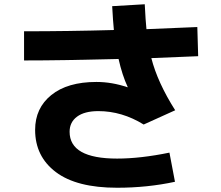

<svg xmlns="http://www.w3.org/2000/svg" viewBox="-20 -827 1040 902"><path d="M579 -417 580 -418Q554 -474 537 -550Q276 -543 93 -543V-680Q302 -680 515 -686Q511 -725 507 -798L660 -807Q664 -728 668 -690Q828 -696 907 -700L911 -563Q765 -557 691 -554Q720 -440 803 -309L655 -242Q553 -305 442 -305Q377 -305 342 -279Q307 -253 307 -208Q307 -82 530 -82Q640 -82 776 -110L802 27Q672 55 530 55Q340 55 242.5 -18.5Q145 -92 145 -217Q145 -319 221 -380.5Q297 -442 433 -442Q506 -442 579 -417Z"/></svg>

Font: Mplus 1p ExtraBold
Style: Regular
Weight: 800
Version: Version 1.061